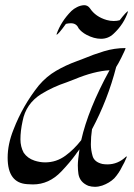

<svg xmlns="http://www.w3.org/2000/svg" viewBox="-20 -718 522 748"><path d="M155.8 -85.4Q199.7 -85.4 235.4 -111.8Q268.1 -135.7 296.4 -171.9Q323.7 -293 406.2 -443.4L406.7 -444.3Q346.7 -440.9 270.5 -409.2Q254.9 -402.8 238.8 -397Q187 -379.9 140.6 -351.6Q80.6 -314 67.9 -245.6Q59.6 -207.5 59.6 -175.3Q59.6 -146.5 72.3 -123Q87.4 -101.1 114.3 -92.3Q135.3 -85.4 155.8 -85.4ZM349.6 9.8Q336.9 9.8 324.2 5.9Q291 -7.8 285.6 -40Q283.2 -56.6 283.2 -73.7Q283.2 -93.3 289.6 -136.2L277.8 -120.6Q277.3 -119.1 276.4 -118.2Q252 -84.5 218.8 -49.8Q170.9 0.5 108.4 0.5L86.4 -0.5Q9.8 -4.9 9.8 -103.5Q9.8 -156.7 32.7 -213.4Q68.8 -307.1 131.3 -385.3Q161.1 -420.4 198.5 -442.1Q235.8 -463.9 278.8 -479.5L304.7 -489.3Q344.2 -505.9 385 -518.3Q425.8 -530.8 469.2 -530.8Q469.2 -526.4 452.6 -493.2Q440.4 -468.8 432.6 -457Q399.9 -329.6 338.4 -214.4Q334 -185.1 334 -155.8Q334 -133.3 340.8 -109.9Q347.7 -86.4 379.4 -79.1Q389.2 -77.6 398.4 -77.6Q439.5 -77.6 471.2 -107.9Q472.2 -108.9 472.7 -108.9Q473.6 -108.9 473.6 -108.4Q473.6 -103.5 471.7 -101.6Q465.3 -85.4 456.1 -69.8Q443.8 -43.9 425.3 -23.4Q406.2 -4.9 378.4 4.9Q363.8 9.8 349.6 9.8ZM373.5 -566.9Q346.2 -566.9 316.9 -582.5Q297.4 -592.8 286.1 -607.9Q277.8 -627.4 256.3 -627.4Q246.1 -627.4 236.8 -625Q206.5 -583 200.7 -583Q200.2 -583 200.2 -584.5Q217.8 -634.8 258.3 -675.3Q266.6 -683.6 280.3 -690.4Q293.9 -697.3 308.1 -697.8Q321.8 -697.8 330.6 -685.5Q352.1 -652.8 395.5 -640.1Q409.2 -636.2 422.9 -636.2Q436 -636.2 446.3 -639.2Q473.1 -673.8 478.5 -673.8H479Q463.4 -624.5 422.4 -586.4Q401.9 -566.9 373.5 -566.9Z"/></svg>

Font: Terrible Cursive
Style: Regular
Weight: 400
Designer: GGBotNet
Foundry: GGBotNet
Version: 1.00